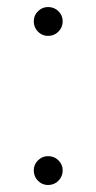

<svg xmlns="http://www.w3.org/2000/svg" viewBox="-20 -527 277 552"><path d="M77.1 -37.1Q77.1 -54.2 89.4 -66.2Q101.6 -78.1 118.2 -78.1Q135.7 -78.1 147.9 -66.2Q160.2 -54.2 160.2 -37.1Q160.2 -19.5 147.9 -7.3Q135.7 4.9 118.2 4.9Q101.1 4.9 89.1 -7.3Q77.1 -19.5 77.1 -37.1ZM77.1 -465.8Q77.1 -482.9 89.4 -494.9Q101.6 -506.8 118.2 -506.8Q135.7 -506.8 147.9 -494.9Q160.2 -482.9 160.2 -465.8Q160.2 -448.2 147.9 -436Q135.7 -423.8 118.2 -423.8Q101.1 -423.8 89.1 -436Q77.1 -448.2 77.1 -465.8Z"/></svg>

Font: Pretendard Std ExtraLight
Style: Regular
Weight: 200
Designer: Base glyphs from Inter by Rasmus Andersson; Hangeul glyphs from Noto Sans CJK(Source Han Sans) by Jang Soo-young and Kan
Foundry: Kil Hyung-jin
Version: Version 1.309